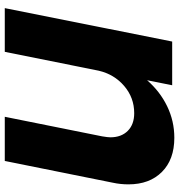

<svg xmlns="http://www.w3.org/2000/svg" viewBox="7 -757 750 804"><g transform="rotate(90 382.0 -355.0)"><path d="M752 -518Q752 -484 745 -452L654 0H469L551 -408Q555 -432 555 -442Q555 -488 528 -515Q501 -542 454 -542Q389 -542 340 -500Q291 -458 276 -393L197 0H14L154 -701H337L316 -596Q363 -650 425 -680Q487 -710 557 -710Q648 -710 700 -658Q752 -606 752 -518Z"/></g></svg>

Font: TypoPRO Montserrat Alternates
Style: Bold Italic
Weight: 700
Italic angle: -11.3°
Designer: Julieta Ulanovsky
Foundry: Julieta Ulanovsky
Version: Version 6.001